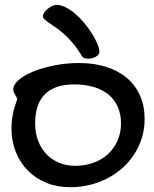

<svg xmlns="http://www.w3.org/2000/svg" viewBox="-20 -717 642 798"><path d="M271 61Q217.8 61 173.1 43Q128.4 24.9 96.2 -7.6Q64 -40 45.9 -85Q27.8 -129.9 27.8 -184.1Q27.8 -213.4 33 -240.5Q38.1 -267.6 46.9 -291Q50.8 -300.3 50.8 -304.2Q50.8 -309.1 48.3 -313.5Q45.9 -317.9 43 -322.8Q40 -327.6 37.6 -333Q35.2 -338.4 35.2 -345.2Q35.2 -365.7 58.6 -385.5Q82 -405.3 120.6 -420.7Q159.2 -436 208 -445.6Q256.8 -455.1 308.1 -455.1Q371.1 -455.1 421.6 -439Q472.2 -422.9 507.6 -392.8Q543 -362.8 562 -319.8Q581.1 -276.9 581.1 -223.1Q581.1 -163.1 557.1 -111.1Q533.2 -59.1 491.5 -21Q449.7 17.1 393.1 39.1Q336.4 61 271 61ZM482.9 -204.1Q482.9 -242.2 469.7 -272.5Q456.5 -302.7 431.6 -323.5Q406.7 -344.2 370.4 -355.2Q334 -366.2 288.1 -366.2Q207.5 -366.2 166.7 -325.4Q126 -284.7 126 -204.1Q126 -165 138.2 -132.6Q150.4 -100.1 172.4 -76.9Q194.3 -53.7 224.9 -40.8Q255.4 -27.8 292 -27.8Q334 -27.8 369.1 -40.8Q404.3 -53.7 429.4 -77.1Q454.6 -100.6 468.8 -133.1Q482.9 -165.5 482.9 -204.1ZM158.2 -650.9Q158.2 -656.7 163.8 -664.8Q169.4 -672.9 178 -679.9Q186.5 -687 196.3 -691.9Q206.1 -696.8 214.8 -696.8Q233.4 -696.8 254.2 -686Q274.9 -675.3 294.7 -658Q314.5 -640.6 332.3 -618.9Q350.1 -597.2 363.5 -575.4Q377 -553.7 385 -533.9Q393.1 -514.2 393.1 -501Q393.1 -495.1 388.9 -490Q384.8 -484.9 378.2 -481.2Q371.6 -477.5 363.5 -475.3Q355.5 -473.1 347.2 -473.1Q337.9 -473.1 330.8 -475.6Q323.7 -478 319.8 -484.9Q301.8 -515.1 283 -537.4Q264.2 -559.6 246.1 -575.4Q228 -591.3 212.2 -602.3Q196.3 -613.3 184.3 -621.6Q172.4 -629.9 165.3 -636.7Q158.2 -643.6 158.2 -650.9Z"/></svg>

Font: Gochi Hand
Style: Regular
Weight: 400
Designer: Juan Pablo del Peral
Foundry: Juan Pablo del Peral
Version: Version 1.001